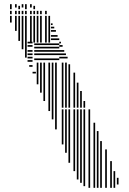

<svg xmlns="http://www.w3.org/2000/svg" viewBox="-20 -820 618 920"><path d="M92 -584H84V-616H92ZM108 -544H100V-616H108ZM152 -468H136V-476H152ZM136 -500H120V-508H136ZM136 -524H112V-532H136ZM136 -540H112V-548H136ZM136 -556H112V-564H136ZM136 -572H112V-580H136ZM136 -596H112V-604H136ZM136 -612H112V-620H136ZM164 -416H156V-520H164ZM180 -376H172V-520H180ZM196 -336H188V-520H196ZM220 -288H212V-520H220ZM236 -248H228V-520H236ZM252 -200H244V-520H252ZM264 -532H144V-540H264ZM264 -556H144V-564H264ZM264 -572H144V-580H264ZM264 -588H144V-596H264ZM264 -604H144V-612H264ZM284 -128H276V-296H284ZM300 -88H292V-296H300ZM316 -40H308V-296H316ZM340 0H332V-296H340ZM356 40H348V-296H356ZM372 56H364V-296H372ZM388 72H380V-296H388ZM412 80H404V-296H412ZM284 -304H276V-520H284ZM300 -304H292V-520H300ZM316 -304H308V-512H316ZM340 -304H332V-472H340ZM356 -304H348V-424H356ZM372 -304H364V-384H372ZM388 -304H380V-336H388ZM304 -540H264V-548H304ZM296 -556H264V-564H296ZM288 -572H264V-580H288ZM280 -596H264V-604H280ZM272 -612H264V-620H272ZM436 80H428V-232H436ZM452 80H444V-192H452ZM468 80H460V-144H468ZM492 80H484V-104H492ZM516 80H508V-48H516ZM532 80H524V0H532ZM548 64H540V32H548ZM36 -712H28V-744H36ZM60 -672H52V-744H60ZM76 -624H68V-744H76ZM92 -616H84V-744H92ZM108 -616H100V-744H108ZM132 -616H124V-744H132ZM148 -616H140V-744H148ZM164 -616H156V-744H164ZM180 -616H172V-744H180ZM204 -616H196V-744H204ZM220 -616H212V-744H220ZM264 -628H224V-636H264ZM256 -644H224V-652H256ZM248 -668H224V-676H248ZM240 -684H224V-692H240ZM232 -700H224V-708H232ZM36 -752H28V-768H36ZM60 -752H52V-768H60ZM76 -752H68V-768H76ZM92 -752H84V-768H92ZM108 -752H100V-768H108ZM132 -752H124V-768H132ZM148 -752H140V-768H148ZM164 -752H156V-768H164ZM180 -752H172V-768H180ZM204 -752H196V-768H204ZM36 -776H28V-800H36ZM76 -776H68V-792H76ZM108 -776H100V-800H108ZM148 -776H140V-792H148ZM60 -784H52V-800H60ZM92 -784H84V-800H92ZM132 -784H124V-800H132Z"/></svg>

Font: Rubik Lines
Style: Regular
Weight: 400
Designer: Hubert and Fischer, NaN
Foundry: Hubert and Fischer, NaN
Version: Version 2.201